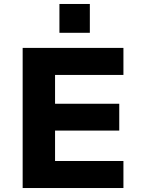

<svg xmlns="http://www.w3.org/2000/svg" viewBox="-20 -946 721 966"><path d="M94 0V-705H601V-569H257V-424H580V-289H257V-136H601V0ZM279 -781V-926H432V-781Z"/></svg>

Font: Nunito Sans 6pt ExtraBold
Style: Regular
Weight: 800
Version: Version 3.101;gftools[0.9.27]